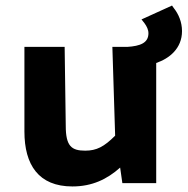

<svg xmlns="http://www.w3.org/2000/svg" viewBox="-20 -660 676 692"><path d="M501 -576C509 -565 515 -553 515 -540C515 -505 485 -494 439 -491H385L395 -171C355 -131 328 -117 287 -117C238 -117 217 -133 217 -206L213 -491H68V-186C68 -66 119 12 241 12C312 12 366 -14 413 -56L421 0H543V-433C590 -449 636 -485 636 -548C636 -581 623 -610 607 -630L600 -640L490 -590Z"/></svg>

Font: Falling Sky
Style: Bd+
Weight: 400
Designer: Paul D. Hunt
Foundry: Adobe Systems Incorporated
Version: Version 1.02